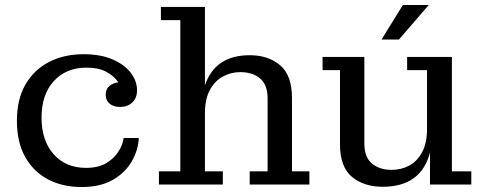

<svg xmlns="http://www.w3.org/2000/svg" viewBox="-20 -742 1947 772"><path d="M308 10Q232 10 173.5 -20.5Q115 -51 81.5 -110.5Q48 -170 48 -256Q48 -343 82.5 -402.5Q117 -462 177.5 -493Q238 -524 316 -524Q385 -524 433 -503Q481 -482 506 -449Q531 -416 531 -379Q531 -348 512 -330Q493 -312 463 -312Q436 -312 420.5 -325.5Q405 -339 405 -361Q405 -383 419 -395.5Q433 -408 456 -411Q439 -436 408 -453Q377 -470 327 -470Q246 -470 196.5 -416Q147 -362 147 -269Q147 -177 195.5 -122Q244 -67 326 -67Q375 -67 407 -86Q439 -105 456.5 -133Q474 -161 477 -187H538Q536 -139 510 -93.5Q484 -48 434 -19Q384 10 308 10Z M619 0V-53H705V-661H627V-714H804V-399Q845 -520 984 -520Q1059 -520 1106.5 -479.5Q1154 -439 1154 -348V-53H1224V0H984V-53H1056V-346Q1056 -401 1026 -426.5Q996 -452 946 -452Q909 -452 876.5 -434.5Q844 -417 824 -380.5Q804 -344 804 -286V-53H876V0Z M1514 -583 1600 -722H1704L1584 -583ZM1519 9Q1443 9 1395 -31Q1347 -71 1347 -162V-460H1277V-513H1445V-165Q1445 -110 1475.5 -84.5Q1506 -59 1555 -59Q1593 -59 1625 -76Q1657 -93 1677 -129.5Q1697 -166 1697 -224V-460H1617V-513H1797V-53H1875V0H1709V-129Q1673 9 1519 9Z"/></svg>

Font: Montagu Slab 16pt
Style: Regular
Weight: 400
Designer: Florian Karsten
Foundry: Florian Karsten
Version: Version 1.000; ttfautohint (v1.8.3)